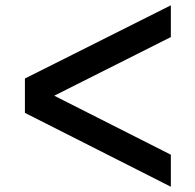

<svg xmlns="http://www.w3.org/2000/svg" viewBox="-20 -732 739 726"><path d="M626 -591.8 185.1 -370.1 626 -147V-25.9L74.2 -305.2V-435.1L626 -711.9Z"/></svg>

Font: Oakes Grotesk
Style: Bold Italic
Weight: 700
Designer: Samuel Oakes
Foundry: Samuel Oakes
Version: Version 1.0 | wf-rip DC20170320